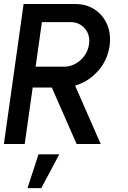

<svg xmlns="http://www.w3.org/2000/svg" viewBox="-30 -720 640 960"><path d="M-10.5 0 88 -700H345.5Q402.5 -700 444.2 -672Q486 -644 506 -596.8Q526 -549.5 518 -491.5Q508 -418.5 459.8 -364.8Q411.5 -311 345.5 -292L473.5 0H353L229 -282.5H133.5L93.5 0ZM148 -386.5H290.5Q320.5 -386.5 347.2 -401.2Q374 -416 392.2 -441.2Q410.5 -466.5 415 -498Q422 -545.5 394.2 -577.5Q366.5 -609.5 322 -609.5H179.5ZM107.5 220.5 162.5 51.5H266.5L176.5 220.5Z"/></svg>

Font: Urbanist SemiBold
Style: Italic
Weight: 600
Italic angle: -8°
Designer: Corey Hu
Foundry: Corey Hu
Version: Version 1.321; ttfautohint (v1.8.4.7-5d5b)